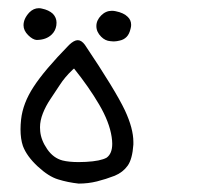

<svg xmlns="http://www.w3.org/2000/svg" viewBox="-20 -285 540 466"><path d="M147.5 -175.8Q87.4 -114.3 61.5 -74.2Q35.6 -34.7 31.2 4.9Q29.8 17.6 29.8 28.8Q29.8 52.2 35.6 69.3Q44.9 94.2 71.5 118.9Q98.1 143.6 121.1 150.4Q144.5 157.7 170.9 160.6Q193.8 160.6 215.3 155.3Q236.8 149.9 258.3 141.6Q278.3 133.3 289.8 117.2Q301.3 101.1 303.7 65.9Q303.7 63 303.7 59.6Q303.7 26.9 283.2 -17.1Q259.8 -66.4 186 -176.3Q177.7 -187.5 168.7 -187.5Q159.7 -187.5 147.5 -175.8ZM188.5 107.9Q178.7 108.4 170.9 108.4Q147.5 108.4 131.8 104.5Q109.4 98.6 94.5 76.9Q79.6 55.2 77.6 33.7Q77.1 29.3 77.1 23.9Q77.1 7.8 84 -9.8Q90.8 -27.3 102.5 -44.7Q114.3 -62 125 -78.6Q137.2 -97.7 156.2 -115.7L159.7 -118.7Q195.8 -73.7 220.7 -31.2Q245.6 11.2 251 47.4Q252.4 56.6 252.4 64Q252.4 87.9 238.8 97.7Q224.1 106 188.5 107.9ZM247.6 -185.1Q251.5 -184.6 253.7 -184.6Q255.9 -184.6 258.1 -184.6Q260.3 -184.6 263.7 -185.1Q267.1 -185.5 270.5 -186.5Q280.3 -188.5 287.1 -195.3Q293.9 -202.1 296.9 -215.3Q298.3 -220.2 298.3 -224.6Q298.3 -236.3 290 -244.1Q280.3 -253.9 260.7 -257.8Q255.9 -258.8 251.5 -258.8Q236.8 -258.8 225.6 -247.6Q213.9 -235.8 213.9 -221.7Q213.9 -207.5 225.6 -195.8Q235.4 -186 247.6 -185.1ZM117.2 -230Q117.2 -242.2 108.4 -251.5Q98.6 -260.7 81.5 -264.2Q78.1 -265.1 74.2 -265.1Q61.5 -265.1 51.3 -254.9Q37.1 -239.7 37.1 -223.6Q37.1 -210.9 48.3 -199.7Q59.1 -189 68.4 -188Q92.3 -188 106 -201.7Q114.7 -210.4 116.7 -223.1Q117.2 -226.6 117.2 -230Z"/></svg>

Font: Bakudai
Style: Light
Weight: 300
Version: Version 1.48